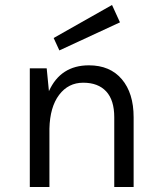

<svg xmlns="http://www.w3.org/2000/svg" viewBox="-20 -753 643 773"><path d="M196 -600 431 -733 463 -663 219 -550ZM100 0V-478H168L177 -386Q224 -490 338 -490Q423 -490 470.5 -434Q518 -378 518 -281V0H440V-281Q440 -350 407.5 -385Q375 -420 315 -420Q255 -420 218 -371Q181 -322 179 -235V0Z"/></svg>

Font: Karmilla
Style: Regular
Weight: 400
Designer: Jonathan Pinhorn
Version: Version 1.000